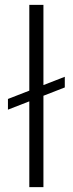

<svg xmlns="http://www.w3.org/2000/svg" viewBox="-20 -770 299 790"><path d="M158.7 -419.9V-750H100.6V-397L12.7 -362.8V-318.8L100.6 -353V0H158.7V-376L246.6 -410.2V-454.1Z"/></svg>

Font: Vazirmatn ExtraLight
Style: Regular
Weight: 200
Designer: Saber Rastikerdar
Foundry: Saber Rastikerdar
Version: Version 33.003